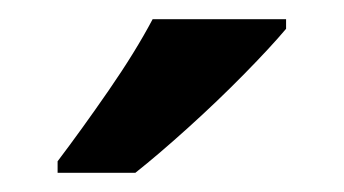

<svg xmlns="http://www.w3.org/2000/svg" viewBox="-20 -786 358 200"><path d="M278 -756Q262 -737 234.5 -709Q207 -681 176 -653Q145 -625 121 -606H40V-618Q65 -651 93 -691.5Q121 -732 139 -766H278Z"/></svg>

Font: Noto Sans Arabic UI SmCn SmBd
Style: Regular
Weight: 600
Width: 4
Designer: Monotype Design Team, Nadine Chahine and Nizar Qandah
Foundry: Monotype Imaging Inc.
Version: Version 2.010; ttfautohint (v1.8.4.7-5d5b)